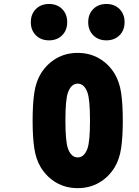

<svg xmlns="http://www.w3.org/2000/svg" viewBox="-20 -946 707 976"><path d="M454.1 -900.1Q479.8 -925.8 520.8 -925.8Q561.8 -925.8 587.6 -900.1Q613.3 -874.3 613.3 -833.3Q613.3 -792.3 587.6 -766.6Q561.8 -740.9 520.8 -740.9Q479.8 -740.9 454.1 -766.6Q428.4 -792.3 428.4 -833.3Q428.4 -874.3 454.1 -900.1ZM162.4 -900.1Q188.2 -925.8 229.2 -925.8Q270.2 -925.8 295.9 -900.1Q321.6 -874.3 321.6 -833.3Q321.6 -792.3 295.9 -766.6Q270.2 -740.9 229.2 -740.9Q188.2 -740.9 162.4 -766.6Q136.7 -792.3 136.7 -833.3Q136.7 -874.3 162.4 -900.1ZM561.8 -572.9Q587.2 -531.2 595.7 -474.3Q604.2 -417.3 604.2 -333.3Q604.2 -249.3 595.7 -192.4Q587.2 -135.4 561.8 -93.8Q531.2 -44.9 483.4 -17.3Q435.5 10.4 375 10.4Q314.5 10.4 266.6 -17.3Q218.8 -44.9 188.2 -93.8Q162.8 -135.4 154.3 -192.4Q145.8 -249.3 145.8 -333.3Q145.8 -417.3 154.3 -474.3Q162.8 -531.2 188.2 -572.9Q218.8 -621.7 266.6 -649.4Q314.5 -677.1 375 -677.1Q435.5 -677.1 483.4 -649.4Q531.2 -621.7 561.8 -572.9ZM325.5 -475.9Q312.5 -440.1 312.5 -333.3Q312.5 -226.6 325.5 -190.8Q341.8 -145.8 375 -145.8Q408.2 -145.8 424.5 -190.8Q437.5 -226.6 437.5 -333.3Q437.5 -440.1 424.5 -475.9Q408.2 -520.8 375 -520.8Q341.8 -520.8 325.5 -475.9Z"/></svg>

Font: TypoPRO Monoid
Style: Bold
Weight: 700
Width: 4
Monospace: yes
Designer: Andreas Larsen (@larsenwork)
Version: Version 0.61